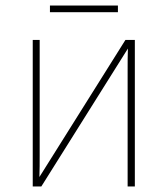

<svg xmlns="http://www.w3.org/2000/svg" viewBox="-20 -672 603 692"><path d="M160 -628H405V-652H160ZM98 0H129L441 -497C440 -467 440 -451 440 -421V0H466V-528H432L122 -34C123 -64 123 -81 123 -113V-528H98Z"/></svg>

Font: Noto Sans Mono SemiCondensed Thin
Style: Regular
Weight: 100
Width: 4
Designer: Monotype Design Team
Foundry: Monotype Imaging Inc.
Version: Version 2.014